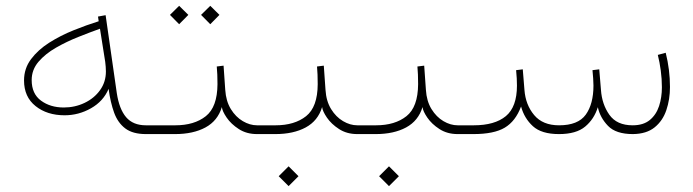

<svg xmlns="http://www.w3.org/2000/svg" viewBox="-20 -463 2394 663"><path d="M483.9 0Q438.5 0 412.6 -19.5Q386.7 -39.1 374 -74.2Q361.3 -109.4 355 -156.2Q336.9 -113.3 294.2 -89.1Q251.5 -64.9 203.1 -64.9Q142.6 -64.9 102.8 -96.7Q63 -128.4 63 -185.1Q63 -226.6 87.2 -258.8Q111.3 -291 150.1 -315.7Q189 -340.3 233.9 -358.4Q278.8 -376.5 320.8 -389.6L318.4 -405.8L344.7 -410.6L383.3 -141.6Q391.6 -86.4 415.5 -58.3Q439.5 -30.3 483.9 -30.3H513.7V0ZM345.7 -216.3Q345.7 -224.6 345 -232.7Q344.2 -240.7 343.3 -249.5L325.2 -363.8Q291 -351.6 250.5 -335.4Q210 -319.3 173.3 -298.3Q136.7 -277.3 113 -249.8Q89.4 -222.2 89.4 -186.5Q89.4 -139.2 121.6 -115.5Q153.8 -91.8 200.2 -91.8Q238.8 -91.8 272 -107.7Q305.2 -123.5 325.4 -151.6Q345.7 -179.7 345.7 -216.3Z M706.1 -442.9 737.8 -411.6 706.1 -379.4 674.3 -411.6ZM598.6 -442.9 630.4 -411.6 598.6 -379.4 566.9 -411.6ZM494.1 -30.3H585.4Q650.9 -30.3 690.7 -61.8Q730.5 -93.3 731 -172.4Q731 -208 728.5 -233.4L752 -236.3L757.8 -152.8Q760.3 -113.8 777.1 -86.4Q793.9 -59.1 818.4 -44.7Q842.8 -30.3 867.7 -30.3H896.5V0H867.7Q831.5 0 804.7 -17.3Q777.8 -34.7 762.7 -56.9Q747.6 -79.1 746.1 -93.3Q731.9 -45.9 689.5 -22.9Q647 0 584.5 0H494.1Z M876 -30.3H931.6Q997.1 -30.3 1036.9 -61.8Q1076.7 -93.3 1077.1 -172.4Q1077.1 -208 1074.7 -233.4L1098.1 -236.3L1104 -152.8Q1106.4 -113.8 1123.3 -86.4Q1140.1 -59.1 1164.6 -44.7Q1189 -30.3 1213.9 -30.3H1242.7V0H1213.9Q1177.7 0 1150.9 -17.3Q1124 -34.7 1108.9 -56.9Q1093.8 -79.1 1092.3 -93.3Q1078.1 -45.9 1035.6 -22.9Q993.2 0 930.7 0H876ZM976.6 111.3 1010.7 145.5 976.6 179.7 942.4 145.5Z M1222.7 -30.3H1278.3Q1343.8 -30.3 1383.5 -61.8Q1423.3 -93.3 1423.8 -172.4Q1423.8 -208 1421.4 -233.4L1444.8 -236.3L1450.7 -152.8Q1453.1 -113.8 1470 -86.4Q1486.8 -59.1 1511.2 -44.7Q1535.6 -30.3 1560.5 -30.3H1589.4V0H1560.5Q1524.4 0 1497.6 -17.3Q1470.7 -34.7 1455.6 -56.9Q1440.4 -79.1 1439 -93.3Q1424.8 -45.9 1382.3 -22.9Q1339.8 0 1277.3 0H1222.7ZM1323.2 111.3 1357.4 145.5 1323.2 179.7 1289.1 145.5Z M1910.2 0Q1850.1 0 1820.3 -27.1Q1790.5 -54.2 1779.3 -95.2Q1760.3 -44.4 1723.1 -22.2Q1686 0 1614.7 0H1569.8V-30.3H1615.7Q1688.5 -30.3 1726.8 -62Q1765.1 -93.8 1765.1 -167.5Q1765.1 -178.2 1764.4 -192.4Q1763.7 -206.5 1762.2 -220.7L1785.2 -223.6L1791 -152.3Q1794.9 -101.1 1824.5 -65.7Q1854 -30.3 1910.6 -30.3Q1976.1 -30.3 2002.7 -67.1Q2029.3 -104 2029.3 -167.5Q2029.3 -178.2 2028.3 -192.4Q2027.3 -206.5 2025.9 -220.7L2049.3 -223.6L2055.2 -152.3Q2058.6 -103 2084.2 -66.7Q2109.9 -30.3 2164.6 -30.3Q2201.7 -30.3 2223.9 -48.6Q2246.1 -66.9 2255.9 -96.9Q2265.6 -127 2265.6 -161.6Q2265.6 -190.4 2261.7 -219.5Q2257.8 -248.5 2251.5 -273.4L2278.8 -280.8Q2293.5 -222.2 2293.5 -162.6Q2293.5 -119.6 2281 -82.8Q2268.6 -45.9 2240.5 -23.2Q2212.4 -0.5 2165.5 0Q2106.9 0 2079.6 -28.3Q2052.2 -56.6 2044.4 -92.8Q2031.7 -51.8 2000.7 -25.9Q1969.7 0 1910.2 0Z"/></svg>

Font: Vazirmatn UI NL Thin
Style: Regular
Weight: 100
Designer: Saber Rastikerdar
Foundry: Saber Rastikerdar
Version: Version 33.003